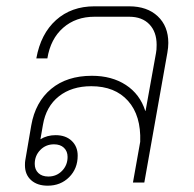

<svg xmlns="http://www.w3.org/2000/svg" viewBox="-20 -578 614 608"><path d="M513 -442Q513 -428 510 -411L437 0H401L424 -129Q427 -212 385.5 -258.5Q344 -305 269 -305Q207 -305 166.5 -273Q126 -241 116 -183L108 -137Q129 -150 156 -150Q188 -150 207 -132Q226 -114 226 -85Q226 -44 199 -17Q172 10 131 10Q98 10 78.5 -7.5Q59 -25 59 -55Q59 -65 60 -70L79 -181Q92 -255 142 -296.5Q192 -338 271 -338Q334 -338 378.5 -309Q423 -280 440 -227H441L474 -410Q476 -419 476 -436Q476 -477 453 -501Q430 -525 389 -525H279Q220 -525 180 -490Q140 -455 130 -393H95Q109 -471 157.5 -514.5Q206 -558 279 -558H389Q446 -558 479.5 -526.5Q513 -495 513 -442ZM90 -59Q90 -41 101.5 -30Q113 -19 133 -19Q159 -19 176.5 -37Q194 -55 194 -81Q194 -99 182.5 -110Q171 -121 151 -121Q125 -121 107.5 -103Q90 -85 90 -59Z"/></svg>

Font: Bai Jamjuree ExtraLight
Style: Italic
Weight: 275
Italic angle: -10°
Version: Version 1.000; ttfautohint (v1.6)